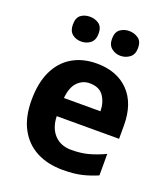

<svg xmlns="http://www.w3.org/2000/svg" viewBox="-149 -918 900 1033"><g transform="rotate(20 301.5 -401.5)"><path d="M331 11Q244 11 180 -22.5Q116 -56 80.5 -122Q45 -188 45 -285Q45 -384 77.5 -452Q110 -520 169.5 -555Q229 -590 309 -590Q425 -590 492 -521Q559 -452 559 -327V-250H202Q204 -183 240 -144.5Q276 -106 337 -106Q393 -106 436.5 -118Q480 -130 527 -152V-29Q486 -11 440.5 0Q395 11 331 11ZM205 -355H414Q414 -404 389.5 -440.5Q365 -477 309 -477Q269 -477 240 -447.5Q211 -418 205 -355ZM412 -672Q384 -672 361.5 -689.5Q339 -707 339 -743Q339 -782 361.5 -798Q384 -814 412 -814Q442 -814 465 -798Q488 -782 488 -744Q488 -707 465 -689.5Q442 -672 412 -672ZM188 -672Q157 -672 136 -689.5Q115 -707 115 -743Q115 -782 136 -798Q157 -814 188 -814Q218 -814 240 -798Q262 -782 262 -744Q262 -707 240 -689.5Q218 -672 188 -672Z"/></g></svg>

Font: Menbere
Style: Regular
Weight: 400
Designer: Aleme Tadesse
Foundry: Sorkin Type Co
Version: Version 1.000